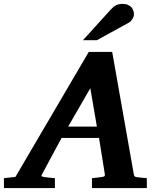

<svg xmlns="http://www.w3.org/2000/svg" viewBox="-73 -949 808 969"><path d="M382.8 -503.9 271 -310.1H416ZM391.1 0V-49.8Q398.9 -50.8 407 -51.5Q415 -52.2 421.9 -53.2Q429.7 -54.2 437 -55.2Q446.8 -56.2 452.1 -58.6Q457.5 -61 456.1 -69.8L426.8 -252.9H237.8L139.2 -69.8Q134.3 -62.5 138.2 -59.3Q142.1 -56.2 151.9 -55.2Q159.7 -54.2 168.5 -53.2Q175.8 -52.2 185.1 -51.5Q194.3 -50.8 204.1 -49.8V0H-53.2V-49.8L4.9 -56.2L375 -687H493.2L602.1 -70.8Q603.5 -61 607.2 -58.3Q610.8 -55.7 622.1 -54.2Q628.9 -53.7 636.7 -52.7Q643.6 -51.8 651.6 -51.3Q659.7 -50.8 668 -49.8V0ZM603 -876.5Q603 -871.6 601.1 -865.5Q599.1 -859.4 595.5 -853.5Q591.8 -847.7 587.2 -842.5Q582.5 -837.4 576.7 -834.5L416 -746.1H345.7L482.9 -897.5Q491.2 -906.7 498.3 -912.8Q505.4 -918.9 512.7 -922.6Q520 -926.3 527.8 -927.7Q535.6 -929.2 545.9 -929.2Q562 -929.2 573 -924.3Q584 -919.4 590.6 -911.9Q597.2 -904.3 600.1 -894.8Q603 -885.3 603 -876.5Z"/></svg>

Font: Charis SIL APac
Style: Bold Italic
Weight: 700
Italic angle: -11°
Foundry: SIL International
Version: Version 5.000